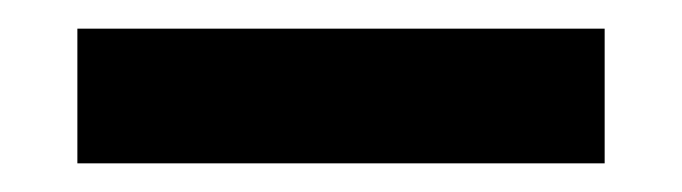

<svg xmlns="http://www.w3.org/2000/svg" viewBox="-20 -710 476 134"><path d="M34 -596V-690H402V-596Z"/></svg>

Font: Platypi ExtraBold
Style: Regular
Weight: 800
Designer: David Sargent
Foundry: Bolt Cutter Type
Version: Version 1.200; ttfautohint (v1.8.4.7-5d5b)